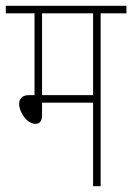

<svg xmlns="http://www.w3.org/2000/svg" viewBox="-20 -642 456 662"><path d="M327 -596H416V-622H0V-596H99V-314H81C55 -314 46 -301 46 -283C46 -258 71 -215 103 -215C116 -215 125 -223 125 -246V-288H301V0H327ZM301 -596V-314H125V-596Z"/></svg>

Font: Noto Sans Devanagari UI ExtraCondensed Thin
Style: Regular
Weight: 100
Width: 2
Designer: Jelle Bosma - Monotype Design Team
Foundry: Monotype Imaging Inc.
Version: Version 2.004